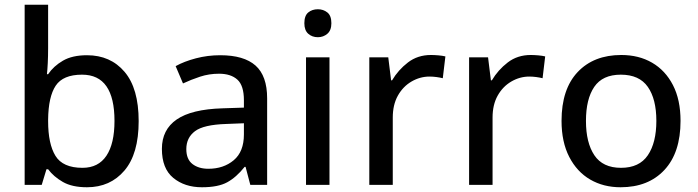

<svg xmlns="http://www.w3.org/2000/svg" viewBox="-20 -780 2944 810"><path d="M183 -577Q183 -543 181.5 -513.5Q180 -484 178 -467H183Q206 -501 245.5 -524Q285 -547 347 -547Q446 -547 505.5 -477Q565 -407 565 -269Q565 -131 505 -60.5Q445 10 347 10Q284 10 245 -12.5Q206 -35 183 -66H176L156 0H84V-760H183ZM326 -465Q246 -465 215 -418.5Q184 -372 183 -275V-269Q183 -173 214 -122.5Q245 -72 328 -72Q395 -72 429 -123Q463 -174 463 -270Q463 -367 429 -416Q395 -465 326 -465Z M909 -547Q1009 -547 1058 -503.5Q1107 -460 1107 -365V0H1036L1016 -76H1012Q977 -32 938.5 -11Q900 10 832 10Q759 10 711 -29.5Q663 -69 663 -152Q663 -233 725.5 -276Q788 -319 918 -323L1009 -326V-357Q1009 -419 981.5 -444Q954 -469 904 -469Q862 -469 824 -456.5Q786 -444 752 -428L721 -501Q757 -521 806.5 -534Q856 -547 909 -547ZM934 -257Q839 -254 802.5 -226.5Q766 -199 766 -151Q766 -108 792 -88Q818 -68 859 -68Q923 -68 966 -104Q1009 -140 1009 -213V-260Z M1370 -538V0H1271V-538ZM1321 -741Q1344 -741 1361 -727.5Q1378 -714 1378 -682Q1378 -652 1361 -637.5Q1344 -623 1321 -623Q1297 -623 1280.5 -637.5Q1264 -652 1264 -682Q1264 -714 1280.5 -727.5Q1297 -741 1321 -741Z M1798 -548Q1812 -548 1829.5 -546.5Q1847 -545 1859 -542L1848 -450Q1836 -453 1821 -455Q1806 -457 1792 -457Q1752 -457 1716 -436Q1680 -415 1658.5 -376.5Q1637 -338 1637 -284V0H1538V-538H1618L1630 -441H1634Q1660 -485 1701 -516.5Q1742 -548 1798 -548Z M2219 -548Q2233 -548 2250.5 -546.5Q2268 -545 2280 -542L2269 -450Q2257 -453 2242 -455Q2227 -457 2213 -457Q2173 -457 2137 -436Q2101 -415 2079.5 -376.5Q2058 -338 2058 -284V0H1959V-538H2039L2051 -441H2055Q2081 -485 2122 -516.5Q2163 -548 2219 -548Z M2851 -270Q2851 -136 2783 -63Q2715 10 2598 10Q2526 10 2470 -22.5Q2414 -55 2381.5 -118Q2349 -181 2349 -270Q2349 -404 2417 -476Q2485 -548 2601 -548Q2675 -548 2731 -515.5Q2787 -483 2819 -421Q2851 -359 2851 -270ZM2452 -270Q2452 -178 2487.5 -125Q2523 -72 2600 -72Q2677 -72 2713 -125Q2749 -178 2749 -270Q2749 -362 2713 -413.5Q2677 -465 2599 -465Q2522 -465 2487 -413.5Q2452 -362 2452 -270Z"/></svg>

Font: Noto Sans New Tai Lue Medium
Style: Regular
Weight: 500
Version: Version 2.003